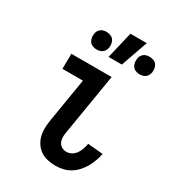

<svg xmlns="http://www.w3.org/2000/svg" viewBox="-185 -857 870 966"><g transform="rotate(30 250.0 -374.0)"><path d="M290 8Q266 8 243.5 3Q221 -2 203 -14Q185 -26 172.5 -44.5Q160 -63 154.5 -84.5Q149 -106 149.5 -130Q150 -154 154 -177L196 -432H77L78 -520H312L253 -163Q250 -148 250.5 -133.5Q251 -119 257 -106.5Q263 -94 275.5 -87Q288 -80 302 -80Q318 -80 332.5 -88.5Q347 -97 356 -110.5Q365 -124 370 -139Q375 -154 378 -170L466 -162Q462 -141 454.5 -120Q447 -99 436 -79.5Q425 -60 409.5 -43Q394 -26 374.5 -14Q355 -2 333 3Q311 8 290 8ZM426 -602Q414 -602 403 -606.5Q392 -611 385.5 -620Q379 -629 377 -641Q375 -653 377 -665Q378 -674 382.5 -681.5Q387 -689 394 -694.5Q401 -700 409.5 -702Q418 -704 427 -704Q439 -704 450.5 -699.5Q462 -695 468.5 -686Q475 -677 477 -665Q479 -653 477 -641Q475 -632 471 -624.5Q467 -617 459.5 -611.5Q452 -606 443.5 -604Q435 -602 426 -602ZM176 -602Q164 -602 153 -606.5Q142 -611 135.5 -620Q129 -629 127 -641Q125 -653 127 -665Q128 -674 132.5 -681.5Q137 -689 144 -694.5Q151 -700 159.5 -702Q168 -704 177 -704Q189 -704 200.5 -699.5Q212 -695 218.5 -686Q225 -677 227 -665Q229 -653 227 -641Q225 -632 221 -624.5Q217 -617 209.5 -611.5Q202 -606 193.5 -604Q185 -602 176 -602ZM248 -600 285 -756H380L325 -600Z"/></g></svg>

Font: Iosevka Semibold
Style: Italic
Weight: 600
Italic angle: -9°
Monospace: yes
Designer: Belleve Invis
Foundry: Belleve Invis
Version: Version 32.5.0; ttfautohint (v1.8.4)